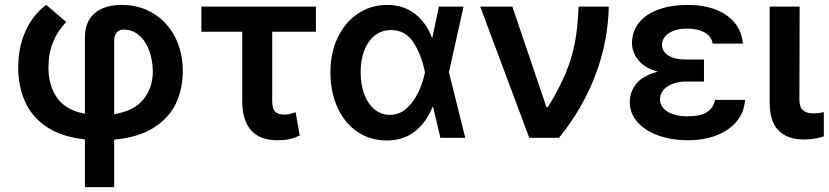

<svg xmlns="http://www.w3.org/2000/svg" viewBox="-20 -557 3350 776"><path d="M472.7 -537.1Q543 -537.1 599.1 -503.2Q655.3 -469.2 687 -408.2Q718.8 -347.2 718.8 -269.5Q718.8 -197.8 690.9 -138.9Q663.1 -80.1 601.1 -40.8Q539.1 -1.5 441.4 7.3V199.2H323.2V6.3Q228 -3.9 167.7 -44.9Q107.4 -85.9 80.6 -147.5Q53.7 -209 53.7 -284.2Q53.7 -367.2 84 -433.1Q114.3 -499 167 -537.1L248 -467.8Q212.9 -432.6 194.6 -387.5Q176.3 -342.3 175.8 -284.2Q175.8 -211.4 210.7 -161.6Q245.6 -111.8 323.2 -97.2V-405.3Q323.2 -469.7 362.5 -503.4Q401.9 -537.1 472.7 -537.1ZM597.7 -269.5Q596.7 -316.9 582 -355.2Q567.4 -393.6 540.8 -415.5Q514.2 -437.5 479.5 -437.5Q460.9 -437.5 451.2 -425Q441.4 -412.6 441.4 -392.6V-95.7Q521 -107.9 559.3 -154.8Q597.7 -201.7 597.7 -269.5Z M1256.8 -428.7H1080.1V-149.4Q1080.1 -116.7 1092.8 -105.2Q1105.5 -93.8 1127.9 -93.8Q1141.6 -93.8 1151.1 -96.2Q1160.6 -98.6 1174.8 -103.5L1191.4 -9.8Q1169.4 1.5 1148.9 5.6Q1128.4 9.8 1100.6 9.8Q1031.2 9.8 995.1 -30Q959 -69.8 959 -151.4V-428.7H793.9V-530.3H1256.8Z M1315.4 -265.6Q1315.4 -344.2 1345.5 -406.2Q1375.5 -468.3 1427.7 -502.7Q1480 -537.1 1544.9 -537.1Q1609.9 -537.1 1656 -502Q1702.1 -466.8 1725.6 -405.3H1727.5L1753.9 -530.3H1853.5L1794.4 -265.1L1860.4 0H1759.8L1730.5 -125H1728.5Q1703.1 -62.5 1657 -25.9Q1610.8 10.7 1543 10.7Q1476.6 10.7 1424.8 -24.2Q1373 -59.1 1344.2 -122.1Q1315.4 -185.1 1315.4 -265.6ZM1555.7 -92.8Q1594.7 -92.8 1624 -119.6Q1653.3 -146.5 1671.4 -185.5Q1689.5 -224.6 1697.3 -263.7L1697.8 -265.1L1697.3 -266.6Q1683.6 -334.5 1651.4 -385Q1619.1 -435.5 1560.5 -435.5Q1523.4 -435.5 1495.6 -414.1Q1467.8 -392.6 1452.6 -354Q1437.5 -315.4 1437.5 -265.6Q1437.5 -215.8 1452.1 -176.5Q1466.8 -137.2 1493.7 -115Q1520.5 -92.8 1555.7 -92.8Z M1920.9 -530.3H2050.8L2188.5 -124H2194.3Q2241.7 -200.7 2267.3 -263.7Q2293 -326.7 2304.2 -388.2Q2315.4 -449.7 2318.4 -530.3H2440.4Q2438 -391.1 2387 -255.1Q2335.9 -119.1 2239.3 0H2119.1Z M2638.7 -267.1Q2585.4 -282.2 2560.1 -313.7Q2534.7 -345.2 2534.2 -382.8Q2534.7 -431.2 2563.2 -466.1Q2591.8 -501 2642.8 -519Q2693.8 -537.1 2760.7 -537.1Q2822.8 -537.1 2871.6 -518.6Q2920.4 -500 2949.5 -464.6Q2978.5 -429.2 2982.4 -380.9H2860.4Q2855.5 -410.2 2827.9 -425.8Q2800.3 -441.4 2755.9 -441.4Q2725.1 -441.4 2702.4 -432.6Q2679.7 -423.8 2667.7 -409.2Q2655.8 -394.5 2655.3 -376Q2656.2 -348.1 2681.6 -332.3Q2707 -316.4 2753.9 -316.4H2825.2V-227.5H2753.9Q2724.6 -227.5 2700.2 -218.8Q2675.8 -210 2661.6 -193.6Q2647.5 -177.2 2647.5 -155.3Q2647.5 -135.7 2660.6 -120.1Q2673.8 -104.5 2699 -95.7Q2724.1 -86.9 2757.8 -86.9Q2809.1 -86.9 2836.2 -103.3Q2863.3 -119.6 2870.1 -153.3H2991.2Q2987.8 -102.5 2956.8 -65.7Q2925.8 -28.8 2874.8 -9.5Q2823.7 9.8 2761.7 9.8Q2694.8 9.8 2641.1 -9.3Q2587.4 -28.3 2556.4 -63.5Q2525.4 -98.6 2525.4 -144.5Q2525.4 -187 2552.7 -219.7Q2580.1 -252.4 2638.7 -267.1Z M3211.9 -530.3 3210.9 -154.3Q3210.9 -123 3225.8 -110.8Q3240.7 -98.6 3268.6 -98.6Q3285.2 -98.6 3309.6 -103.5V-5.9Q3271.5 6.8 3228.5 6.8Q3163.1 6.8 3127 -29.1Q3090.8 -64.9 3090.8 -142.6V-530.3Z"/></svg>

Font: WEMIX Pretendard SemiBold
Style: Regular
Weight: 600
Designer: Base glyphs from Inter by Rasmus Andersson; Hangeul glyphs from Noto Sans CJK(Source Han Sans) by Jang Soo-young and Kan
Foundry: Kil Hyung-jin
Version: Version 1.000